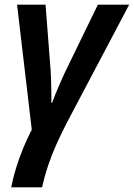

<svg xmlns="http://www.w3.org/2000/svg" viewBox="-20 -562 573 822"><path d="M28 240Q36 199 48.5 158Q61 117 78 75.5Q95 34 116 -7L53 -542H175L195 -283Q197 -264 198 -236.5Q199 -209 199.5 -183Q200 -157 200 -139.5Q200 -122 200 -122H203Q217 -160 236.5 -204.5Q256 -249 273 -283L399 -542H533L267 -38Q240 14 219.5 60.5Q199 107 184.5 151Q170 195 160 240Z"/></svg>

Font: Noto Sans Display SemiBold
Style: Italic
Weight: 600
Italic angle: -12°
Designer: Monotype Design Team
Foundry: Monotype Imaging Inc.
Version: Version 2.003